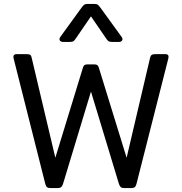

<svg xmlns="http://www.w3.org/2000/svg" viewBox="-20 -955 924 975"><path d="M282 -756Q282 -762 286 -767L394 -916Q403 -928 408 -931.5Q413 -935 425 -935H459Q471 -935 476 -931.5Q481 -928 490 -916L598 -767Q602 -762 602 -756Q602 -750 597 -746Q592 -742 584 -742H551Q537 -742 531 -746Q525 -750 518 -761L442 -872L366 -761Q359 -750 353 -746Q347 -742 333 -742H300Q292 -742 287 -746Q282 -750 282 -756ZM210 -21 49 -659Q48 -662 48 -666Q48 -680 64 -680H116Q129 -680 134 -676Q139 -672 141 -661L261 -154L401 -611Q404 -621 409 -624.5Q414 -628 424 -628H459Q469 -628 474 -624.5Q479 -621 482 -611L623 -154L742 -661Q744 -671 749.5 -675.5Q755 -680 768 -680H820Q840 -680 835 -659L673 -21Q670 -9 664 -4.5Q658 0 647 0H611Q599 0 593.5 -4.5Q588 -9 584 -21L442 -490L300 -21Q296 -9 290 -4.5Q284 0 273 0H237Q225 0 219 -4.5Q213 -9 210 -21Z"/></svg>

Font: Mitr Light
Style: Regular
Weight: 300
Designer: Thanarat Vachiruckul
Foundry: Cadson Demak
Version: Version 1.003